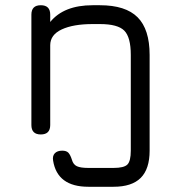

<svg xmlns="http://www.w3.org/2000/svg" viewBox="-20 -514 682 734"><path d="M172 -36Q172 0 136 0Q100 0 100 -36V-458Q100 -494 136 -494Q172 -494 172 -458V-430Q224 -494 334 -494H362Q460 -494 506 -448Q552 -402 552 -304V62Q552 132 518 166Q484 200 414 200H318Q199 200 183 100Q180 82 189.5 72Q199 62 218 62Q234 62 241.5 70Q249 78 255 97Q260 115 274 121.5Q288 128 318 128H414Q454 128 467 115Q480 102 480 62V-304Q480 -372 455 -397Q430 -422 362 -422H334Q260 -422 216 -401.5Q172 -381 172 -341Z"/></svg>

Font: Jura SemiBold
Style: Regular
Weight: 600
Designer: Daniel Johnson, Alexei Vanyashin
Foundry: Daniel Johnson
Version: Version 5.103